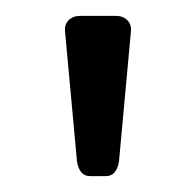

<svg xmlns="http://www.w3.org/2000/svg" viewBox="-20 -730 247 242"><path d="M94 -508Q86 -508 82 -513.5Q78 -519 77 -527L62 -690Q61 -699 66.5 -704.5Q72 -710 81 -710H126Q135 -710 140.5 -704.5Q146 -699 145 -690L130 -527Q129 -519 125 -513.5Q121 -508 113 -508Z"/></svg>

Font: Rubik Light
Style: Regular
Weight: 300
Designer: Hubert and Fischer
Foundry: Hubert and Fischer
Version: Version 2.300;gftools[0.9.30]